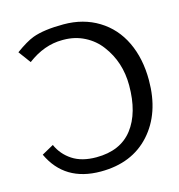

<svg xmlns="http://www.w3.org/2000/svg" viewBox="-104 -780 821 881"><g transform="rotate(-15 306.5 -339.5)"><path d="M251.5 -619.6Q166 -619.6 86.4 -559.6L43.5 -617.7Q95.2 -655.3 128.9 -668Q182.6 -688 276.4 -688Q370.1 -688 441.9 -644Q513.7 -600.1 551.3 -521.2Q588.9 -442.4 588.9 -339.4Q588.9 -182.6 502.7 -86.9Q416.5 8.8 268.1 8.8Q96.7 8.8 29.8 -134.8L85.9 -166Q106.9 -118.2 151.4 -88.9Q195.8 -59.6 265.1 -59.6Q379.4 -59.6 437.3 -134.3Q495.1 -209 495.1 -339.8Q495.1 -450.7 432.6 -533.2Q403.3 -572.8 357.7 -596.2Q312 -619.6 257.3 -619.6Z"/></g></svg>

Font: Molengo
Style: Regular
Weight: 400
Designer: moyogo
Foundry: moyogo
Version: Version 0.11; ttfautohint (v0.8) -G 32 -r 16 -x